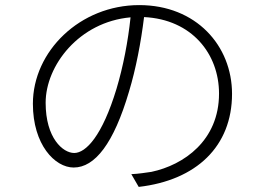

<svg xmlns="http://www.w3.org/2000/svg" viewBox="-20 -719 1040 753"><path d="M437 -371C381 -186 317 -119 271 -119C227 -119 159 -177 159 -316C159 -462 290 -633 492 -651C482 -556 463 -458 437 -371ZM524 14C750 -12 890 -145 890 -351C890 -540 749 -699 526 -699C294 -699 109 -518 109 -312C109 -152 195 -62 269 -62C352 -62 426 -156 486 -360C513 -449 533 -554 545 -652C732 -643 839 -508 839 -352C839 -168 701 -72 574 -45C553 -42 522 -37 495 -36Z"/></svg>

Font: Noto Sans Japanese Light
Style: Regular
Weight: 300
Designer: Ryoko NISHIZUKA (kana & ideographs); Paul D. Hunt (Latin, Greek & Cyrillic); Wenlong ZHANG (bopomofo); Sandoll Communica
Foundry: Adobe Systems Incorporated
Version: Version 1.000;PS 1;hotconv 1.0.78;makeotf.lib2.5.61930